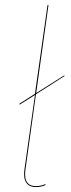

<svg xmlns="http://www.w3.org/2000/svg" viewBox="-20 -751 288 780"><path d="M164 -3 165 1Q146 9 126 9Q102 9 90 -4.5Q78 -18 78 -42Q78 -53 79 -60L122 -365L60 -326L58 -329L122 -370L173 -730L177 -731L127 -373L241 -445L242 -442L126 -368L83 -59Q82 -53 82 -42Q82 5 126 5Q146 5 164 -3Z"/></svg>

Font: Fira Sans Condensed Four
Style: Italic
Weight: 100
Width: 3
Italic angle: -8°
Designer: bBox Type GmbH & Carrois Corporate GbR & Edenspiekermann AG
Foundry: bBox Type GmbH & Carrois Corporate GbR & Edenspiekermann AG
Version: Version 4.301